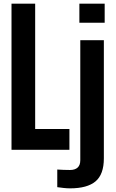

<svg xmlns="http://www.w3.org/2000/svg" viewBox="-20 -820 633 1051"><path d="M43 0V-800H172.5V-114H360V0ZM414.5 -695.5V-800H553V-695.5ZM363.5 211Q347.5 211 328.8 209Q310 207 293.5 204.5V108Q306.5 109 327.5 109.8Q348.5 110.5 363 110.5Q390.5 110.5 405 97.2Q419.5 84 419.5 57V-600H548.5V47Q548.5 134.5 503 172.8Q457.5 211 363.5 211Z"/></svg>

Font: Big Shoulders Display Thin ExtraBold
Style: Regular
Weight: 800
Version: Version 2.002